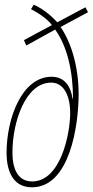

<svg xmlns="http://www.w3.org/2000/svg" viewBox="-20 -788 397 818"><path d="M116 10C278 10 315 -256 315 -387C315 -496 287 -602 238 -673L355 -736L344 -757L224 -693C193 -727 159 -752 124 -768L112 -749C148 -731 187 -702 201 -681L82 -617L92 -594L215 -662C266 -591 291 -486 291 -368H289C282 -416 258 -461 200 -461C72 -461 8 -281 8 -138C8 -43 46 10 116 10ZM117 -15C66 -15 33 -53 33 -139C33 -267 88 -436 198 -436C250 -436 279 -384 279 -306C279 -217 238 -15 117 -15Z"/></svg>

Font: Noto Sans ExtraCondensed Thin
Style: Italic
Weight: 100
Width: 2
Italic angle: -12°
Designer: Monotype Design Team
Foundry: Monotype Imaging Inc.
Version: Version 2.013